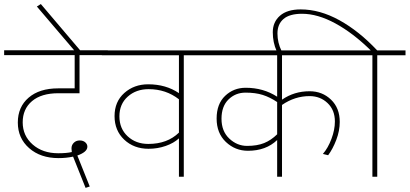

<svg xmlns="http://www.w3.org/2000/svg" viewBox="-35 -870 2016 945"><path d="M253.4 -91.8Q164.1 -91.8 108.4 -140.9Q52.7 -189.9 52.7 -266.8Q52.7 -343.8 106 -389.4Q159.2 -435.1 251 -435.1H332.5V-598.6H-14.6V-622.6H495.6V-598.6H356.4V-411.1H252Q168.5 -411.1 122.6 -372.3Q76.7 -333.5 76.7 -267.8Q76.7 -202.1 125.7 -158.9Q174.8 -115.7 251.5 -115.7Q292.5 -115.7 318.4 -121.6Q316.9 -134.8 316.9 -140.1Q316.9 -156.2 328.4 -167.5Q339.8 -178.7 357.2 -178.7Q374.5 -178.7 385 -169.2Q395.5 -159.7 395 -147Q394 -121.6 345.7 -104.5L406.7 47.9L386.2 54.7L324.7 -99.1Q290.5 -91.8 253.4 -91.8Z M364.7 -616.2H335.4L146.5 -837.9L166 -850.1Z M694.8 -161.6H695.3Q788.6 -161.6 845.7 -217.3V-381.3Q781.7 -431.2 696.8 -431.2Q634.8 -431.2 593.8 -394.5Q552.7 -357.9 552.7 -297.4Q552.7 -236.8 593.3 -199.2Q633.8 -161.6 694.8 -161.6ZM845.7 0V-189Q820.3 -165.5 780.3 -151.6Q740.2 -137.7 696.3 -137.7Q624 -137.7 576.4 -182.6Q528.8 -227.5 528.8 -298.6Q528.8 -369.6 576.9 -412.4Q625 -455.1 694.3 -455.1Q781.7 -455.1 845.7 -411.6V-598.1H466.3V-622.1H1008.8V-598.1H869.6V0Z M1353 0H1329.1V-180.7Q1273.9 -127.9 1185.5 -127.9Q1122.6 -127.9 1076.9 -171.1Q1031.2 -214.4 1031.2 -286.4Q1031.2 -358.4 1073 -398.2Q1114.7 -438 1174.3 -438Q1261.2 -438 1329.1 -394V-598.1H969.7V-622.1H1715.8V-598.1H1353V-379.4Q1412.6 -420.9 1488.8 -420.9Q1551.3 -420.9 1594.2 -379.6Q1637.2 -338.4 1637.2 -270Q1637.2 -226.1 1620.1 -181.4Q1603 -136.7 1580.1 -106L1554.2 -112.3Q1579.6 -141.6 1596.4 -186.5Q1613.3 -231.4 1613.3 -272Q1613.3 -328.6 1577.1 -362.8Q1541 -397 1488.8 -397Q1416 -397 1353 -353.5ZM1329.1 -209V-367.7Q1293.5 -391.6 1258.1 -402.8Q1222.7 -414.1 1173.3 -414.1Q1124 -414.1 1089.6 -380.4Q1055.2 -346.7 1055.2 -285.4Q1055.2 -224.1 1093.5 -188Q1131.8 -151.9 1181.2 -151.9Q1230.5 -151.9 1264.9 -165.8Q1299.3 -179.7 1329.1 -209Z M1797.9 0V-598.1H1686.5V-622.1H1789.6Q1702.6 -707.5 1615.5 -754.9Q1528.3 -802.2 1451.7 -802.2Q1390.1 -802.2 1360.4 -776.6Q1330.6 -751 1330.6 -705.3Q1330.6 -659.7 1351.1 -618.7H1326.7Q1307.6 -661.1 1307.6 -711.4Q1307.6 -761.7 1343 -792.7Q1378.4 -823.7 1444.8 -823.7Q1539.1 -823.7 1635.5 -770.5Q1731.9 -717.3 1821.3 -622.1H1960.9V-598.1H1821.8V0Z"/></svg>

Font: Yantramanav Thin
Style: Regular
Weight: 250
Version: Version 1.001;PS 1.0;hotconv 1.0.72;makeotf.lib2.5.5900; ttf